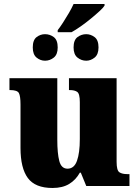

<svg xmlns="http://www.w3.org/2000/svg" viewBox="-20 -925 689 955"><path d="M267 -775Q278 -789 293 -812Q308 -835 322.5 -860Q337 -885 346 -905H500V-897Q494 -887 475 -869.5Q456 -852 431 -831.5Q406 -811 381 -793.5Q356 -776 336 -765H267ZM204 -623Q181 -623 162 -638.5Q143 -654 143 -689Q143 -726 162 -740.5Q181 -755 204 -755Q228 -755 247.5 -740.5Q267 -726 267 -689Q267 -654 247.5 -638.5Q228 -623 204 -623ZM409 -623Q385 -623 365.5 -638.5Q346 -654 346 -689Q346 -726 365.5 -740.5Q385 -755 409 -755Q431 -755 450.5 -740.5Q470 -726 470 -689Q470 -654 450.5 -638.5Q431 -623 409 -623ZM241 10Q155 10 118.5 -39.5Q82 -89 82 -189V-405Q82 -447 74 -462Q66 -477 30 -477H27V-536H265V-230Q265 -162 275 -124Q285 -86 316 -86Q349 -86 363 -125.5Q377 -165 377 -233V-417Q377 -459 364 -468Q351 -477 327 -477H323V-536H560V-120Q560 -77 574 -68Q588 -59 612 -59H624V0H409L382 -66H377Q357 -30 324 -10Q291 10 241 10Z"/></svg>

Font: Noto Serif SemiCondensed Black
Style: Regular
Weight: 900
Width: 4
Designer: Monotype Design Team
Foundry: Monotype Imaging Inc.
Version: Version 2.014; ttfautohint (v1.8.4.7-5d5b)